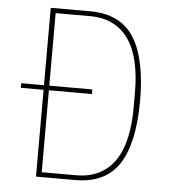

<svg xmlns="http://www.w3.org/2000/svg" viewBox="-51 -744 702 791"><g transform="rotate(5 300.0 -349.0)"><path d="M127 -359H33V-378H127V-698H289Q415 -698 471 -610.5Q527 -523 527 -349Q527 -175 471 -87.5Q415 0 289 0H127ZM290 -20Q346 -20 386 -40.5Q426 -61 452 -99Q478 -137 490.5 -192.5Q503 -248 503 -317V-381Q503 -450 490.5 -505.5Q478 -561 452 -599Q426 -637 386 -657.5Q346 -678 290 -678H149V-378H327V-359H149V-20Z"/></g></svg>

Font: IBM Plex Mono Thin
Style: Regular
Weight: 100
Monospace: yes
Designer: Mike Abbink, Paul van der Laan, Pieter van Rosmalen
Foundry: Bold Monday
Version: Version 2.3